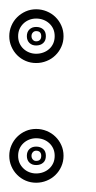

<svg xmlns="http://www.w3.org/2000/svg" viewBox="-22 -394 206 414"><path d="M115 -315.9Q115 -303.5 110.2 -293Q105.5 -282.5 97.4 -274.7Q89.4 -266.8 78.6 -262.5Q67.9 -258.1 55.9 -258.1Q43.9 -258.1 33.4 -262.6Q22.9 -267.1 15 -275Q7.1 -283 2.6 -293.5Q-2 -304 -2 -315.9Q-2 -327.9 2.6 -338.5Q7.1 -349.1 15 -356.9Q22.9 -364.7 33.4 -369.4Q43.9 -374 55.9 -374Q67.9 -374 78.6 -369.6Q89.4 -365.2 97.4 -357.4Q105.5 -349.6 110.2 -339Q115 -328.4 115 -315.9ZM95.9 -315.9Q95.9 -324.7 92.8 -331.7Q89.6 -338.6 84.1 -343.6Q78.6 -348.6 71.4 -351.3Q64.2 -354 55.9 -354Q48.1 -354 41 -351.2Q33.9 -348.4 28.6 -343.3Q23.2 -338.1 20.1 -331.2Q17.1 -324.2 17.1 -315.9Q17.1 -307.6 20.1 -300.7Q23.2 -293.7 28.6 -288.7Q33.9 -283.7 41 -280.9Q48.1 -278.1 55.9 -278.1Q64.2 -278.1 71.4 -280.8Q78.6 -283.4 84.1 -288.3Q89.6 -293.2 92.8 -300.3Q95.9 -307.4 95.9 -315.9ZM76.9 -315.9Q76.9 -306.2 71 -301Q65.2 -295.9 55.9 -295.9Q46.9 -295.9 41.4 -301.4Q35.9 -306.9 35.9 -315.9Q35.9 -325 41.4 -330.4Q46.9 -335.9 55.9 -335.9Q65.2 -335.9 71 -330.9Q76.9 -325.9 76.9 -315.9ZM66.9 -315.9Q66.9 -326.9 55.9 -326.9Q51.5 -326.9 48.7 -323.7Q45.9 -320.6 45.9 -315.9Q45.9 -311.5 48.7 -308.2Q51.5 -304.9 55.9 -304.9Q61.3 -304.9 64.1 -307.9Q66.9 -310.8 66.9 -315.9ZM115 -58.1Q115 -45.7 110.2 -35Q105.5 -24.4 97.4 -16.6Q89.4 -8.8 78.6 -4.4Q67.9 0 55.9 0Q43.9 0 33.4 -4.5Q22.9 -9 15 -17Q7.1 -24.9 2.6 -35.4Q-2 -45.9 -2 -58.1Q-2 -70.1 2.6 -80.6Q7.1 -91.1 15 -99Q22.9 -106.9 33.4 -111.5Q43.9 -116 55.9 -116Q67.9 -116 78.6 -111.6Q89.4 -107.2 97.4 -99.4Q105.5 -91.6 110.2 -81.1Q115 -70.6 115 -58.1ZM95.9 -58.1Q95.9 -66.7 92.8 -73.6Q89.6 -80.6 84.1 -85.6Q78.6 -90.6 71.4 -93.3Q64.2 -95.9 55.9 -95.9Q48.1 -95.9 41 -93.1Q33.9 -90.3 28.6 -85.3Q23.2 -80.3 20.1 -73.4Q17.1 -66.4 17.1 -58.1Q17.1 -49.8 20.1 -42.8Q23.2 -35.9 28.6 -30.8Q33.9 -25.6 41 -22.8Q48.1 -20 55.9 -20Q64.2 -20 71.4 -22.7Q78.6 -25.4 84.1 -30.4Q89.6 -35.4 92.8 -42.4Q95.9 -49.3 95.9 -58.1ZM76.9 -58.1Q76.9 -48.1 71 -43.1Q65.2 -38.1 55.9 -38.1Q46.9 -38.1 41.4 -43.5Q35.9 -48.8 35.9 -58.1Q35.9 -67.1 41.4 -72.5Q46.9 -77.9 55.9 -77.9Q65.2 -77.9 71 -72.9Q76.9 -67.9 76.9 -58.1ZM66.9 -58.1Q66.9 -63.2 64.1 -66.2Q61.3 -69.1 55.9 -69.1Q51.5 -69.1 48.7 -65.8Q45.9 -62.5 45.9 -58.1Q45.9 -53.5 48.7 -50.3Q51.5 -47.1 55.9 -47.1Q66.9 -47.1 66.9 -58.1Z"/></svg>

Font: TafelwerkOT
Style: Regular
Weight: 400
Designer: Peter Wiegel
Foundry: Peter Wiegel, based on an original design named Oxford by Christine Lord, 1969
Version: Version 1.000